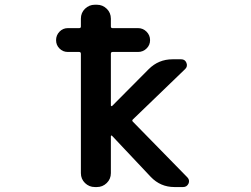

<svg xmlns="http://www.w3.org/2000/svg" viewBox="-20 -794 1040 794"><path d="M701.2 -20.5Q643.6 -20.5 603.5 -62.5L443.4 -232.4Q442.4 -234.4 440.4 -233.4Q438.5 -232.4 438.5 -230.5V-78.1Q438.5 -53.7 421.4 -37.1Q404.3 -20.5 380.9 -20.5H372.1Q348.6 -20.5 331.5 -37.1Q314.5 -53.7 314.5 -78.1V-571.3Q314.5 -579.1 307.6 -579.1H260.7Q240.2 -579.1 226.1 -593.3Q211.9 -607.4 211.9 -627.9Q211.9 -648.4 226.1 -663.1Q240.2 -677.7 260.7 -677.7H307.6Q314.5 -677.7 314.5 -684.6V-716.8Q314.5 -741.2 331.5 -757.8Q348.6 -774.4 372.1 -774.4H380.9Q404.3 -774.4 421.4 -757.8Q438.5 -741.2 438.5 -716.8V-684.6Q438.5 -677.7 445.3 -677.7H550.8Q571.3 -677.7 585.9 -663.1Q600.6 -648.4 600.6 -627.9Q600.6 -607.4 585.9 -593.3Q571.3 -579.1 550.8 -579.1H445.3Q438.5 -579.1 438.5 -571.3V-358.4Q438.5 -356.4 440.4 -355.5Q442.4 -354.5 443.4 -355.5L594.7 -507.8Q635.7 -548.8 693.4 -548.8H729.5Q745.1 -548.8 751 -534.2Q756.8 -519.5 746.1 -508.8L530.3 -300.8Q524.4 -295.9 529.3 -291L753.9 -61.5Q761.7 -53.7 761.7 -44.9Q761.7 -40 759.8 -35.2Q752.9 -20.5 737.3 -20.5Z"/></svg>

Font: Rounded Mgen+ 1mn medium
Style: Regular
Weight: 500
Designer: [Source Han Sans]
Ryoko NISHIZUKA  (kana & ideographs); Paul D. Hunt (Latin, Greek & Cyrillic); Wenlong ZHANG  (bopomofo
Version: Version 1.059.20150602